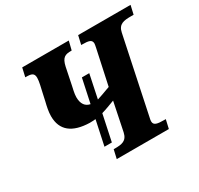

<svg xmlns="http://www.w3.org/2000/svg" viewBox="-151 -898 1120 1082"><g transform="rotate(-30 409.0 -357.0)"><path d="M668 -57H660C613 -57 590 -61 590 -87C590 -92 591 -101 595 -117L697 -603C707 -653 741 -657 788 -657H805L818 -714H477L464 -657H470C512 -657 533 -653 533 -627C533 -622 531 -613 528 -598L480 -375C436 -359 410 -349 392 -344L424 -497H376L343 -342C312 -348 293 -371 293 -416C293 -439 302 -473 304 -483L327 -595C339 -650 360 -657 400 -657H402L416 -714H113L100 -657H104C140 -657 157 -652 157 -621C157 -597 147 -561 141 -533L130 -483C123 -455 116 -423 116 -394C116 -302 175 -256 287 -253C300 -253 313 -254 325 -255L291 -95H339L375 -265C403 -273 431 -284 463 -296L425 -111C414 -61 382 -57 335 -57H329L316 0H655Z"/></g></svg>

Font: Noto Serif SemiCondensed Extra
Style: Italic
Weight: 800
Width: 4
Italic angle: -12°
Designer: Monotype Design Team
Foundry: Monotype Imaging Inc.
Version: Version 1.901